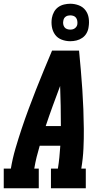

<svg xmlns="http://www.w3.org/2000/svg" viewBox="-35 -1005 555 1025"><path d="M-15 0V-105H23Q32 -159 47.5 -212Q63 -265 80.5 -317.5Q98 -370 117.5 -422.5Q137 -475 157.5 -527Q178 -579 199.5 -631Q221 -683 243 -735H387Q392 -683 396.5 -631Q401 -579 404.5 -527Q408 -475 410 -422.5Q412 -370 412.5 -317.5Q413 -265 410.5 -211.5Q408 -158 399 -105H423V0H237V-105H274Q279 -135 282 -166Q285 -197 287 -227H177Q168 -197 160.5 -166.5Q153 -136 148 -105H172V0ZM290 -332Q290 -386 289 -439.5Q288 -493 286 -546Q266 -493 246.5 -439.5Q227 -386 209 -332ZM340 -785Q316 -785 294 -793.5Q272 -802 259 -820Q246 -838 242 -861.5Q238 -885 242 -909Q245 -926 253.5 -941.5Q262 -957 276 -967Q290 -977 307 -981Q324 -985 340 -985Q364 -985 386 -976.5Q408 -968 421.5 -950Q435 -932 438.5 -908.5Q442 -885 438 -861Q436 -844 427.5 -828.5Q419 -813 404.5 -803Q390 -793 373.5 -789Q357 -785 340 -785ZM340 -847Q347 -847 353 -848.5Q359 -850 364.5 -854Q370 -858 373.5 -863.5Q377 -869 378 -876Q379 -885 377.5 -894Q376 -903 371 -910Q366 -917 357.5 -920Q349 -923 340 -923Q334 -923 327.5 -921.5Q321 -920 315.5 -916Q310 -912 307 -906.5Q304 -901 303 -894Q301 -885 302.5 -876Q304 -867 309 -860Q314 -853 322.5 -850Q331 -847 340 -847Z"/></svg>

Font: Iosevka Curly Slab XBdObl
Style: Regular
Weight: 800
Italic angle: -9°
Monospace: yes
Designer: Belleve Invis
Foundry: Belleve Invis
Version: Version 11.1.0; ttfautohint (v1.8.3)